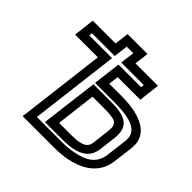

<svg xmlns="http://www.w3.org/2000/svg" viewBox="-179 -832 1015 1015"><g transform="rotate(45 328.5 -324.5)"><path d="M511 -501 519 -569 522 -594H497H354L361 -649L364 -674H339H240H215L212 -649L205 -594H60H35L32 -569L24 -501L21 -476H46H191L133 0L129 25H154H366C399 25 430 22 458 17C540 1 629 -43 642 -150L656 -265C668 -366 581 -420 423 -420H332L339 -476H483H508L511 -501ZM464 -526H320H295L292 -501L279 -395L276 -370H301H417C562 -370 615 -337 606 -265L592 -150C582 -73 529 -46 454 -32C429 -27 403 -25 373 -25H186L244 -501L247 -526H222H77L79 -544H224H249L252 -569L259 -624H308L301 -569L298 -544H323H466L464 -526ZM373 -86H291L318 -309H402C489 -309 512 -301 505 -238L493 -140C487 -92 441 -86 373 -86ZM367 -36C438 -36 531 -48 543 -140L555 -238C567 -338 503 -359 409 -359H300H275L272 -334L238 -61L235 -36H260H367Z"/></g></svg>

Font: Gamestation Display Outline
Style: Italic
Weight: 400
Designer: Jonas Hecksher
Foundry: Jonas Hecksher, Playtypeª, e-types AS
Version: Version 1.003